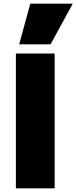

<svg xmlns="http://www.w3.org/2000/svg" viewBox="-20 -1020 414 1040"><path d="M66 0V-730H276V0ZM254 -780H84L144 -1000H374Z"/></svg>

Font: M PLUS 2 Black
Style: Regular
Weight: 900
Designer: Coji Morishita
Foundry: UNDERFOREST DESIGN
Version: Version 1.001